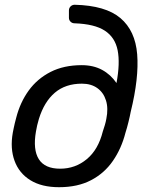

<svg xmlns="http://www.w3.org/2000/svg" viewBox="-20 -770 627 800"><path d="M226 10Q153.6 10 106.6 -19.1Q59.6 -48.1 40.7 -99.8Q21.7 -151.4 33.3 -217.1Q35.3 -226.4 37.1 -236.1Q38.9 -245.9 41.7 -256.8Q44.4 -267.8 47.6 -279.6Q64.1 -343.8 99.7 -392.9Q135.3 -442 190.7 -470.3Q246.1 -498.5 320.2 -498.5Q369 -498.5 405.3 -478.9Q441.5 -459.3 465.4 -424Q480.8 -506.6 470.2 -560.4Q459.5 -614.3 416.7 -642.2Q373.9 -670.1 290.9 -672.9Q280.6 -672.9 273.9 -679.7Q267.2 -686.4 267.2 -695.8V-726.3Q267.2 -736.4 274 -743.2Q280.8 -750 291.1 -750.2Q419.9 -747.1 481.8 -694.6Q543.7 -642.1 551.6 -543.7Q559.4 -445.3 524.6 -303.9Q521.4 -286.4 515.2 -261.4Q509.1 -236.5 502.8 -217.1Q486.1 -151.4 450.5 -99.8Q415 -48.1 359.2 -19.1Q303.5 10 226 10ZM230.5 -67.1Q293.6 -67.1 341.5 -106.8Q389.4 -146.4 408.3 -222.1Q412.3 -233.8 416.7 -248.3Q421 -262.8 423 -274.6Q431.9 -318.5 421.6 -351.4Q411.4 -384.3 385.6 -402.8Q359.8 -421.4 321.3 -421.4Q252.7 -421.4 208.4 -383.6Q164.1 -345.8 142.1 -274.6Q138.1 -262 134.9 -247.9Q131.8 -233.8 129.8 -222.1Q116.7 -146.4 141.7 -106.8Q166.7 -67.1 230.5 -67.1Z"/></svg>

Font: Rubik Light
Style: Italic
Weight: 300
Italic angle: -12°
Designer: Hubert and Fischer
Foundry: Hubert and Fischer
Version: Version 2.300;gftools[0.9.30]